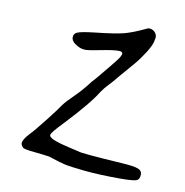

<svg xmlns="http://www.w3.org/2000/svg" viewBox="-58 -596 529 548"><g transform="rotate(10 206.5 -321.5)"><path d="M163.1 -448.2Q173.8 -448.2 207.5 -455.1Q241.2 -461.9 256.8 -461.9Q268.6 -461.9 268.6 -455.6Q268.6 -449.2 257.3 -434.6Q246.1 -419.9 211.9 -378.9Q202.1 -367.2 196.3 -361.3L193.4 -357.4Q174.8 -333 153.8 -312.5Q132.8 -292 125 -281.2Q119.1 -271.5 89.4 -233.4Q59.6 -195.3 47.9 -183.6Q30.3 -165 30.3 -154.3Q30.3 -149.4 35.2 -143.6Q37.1 -139.6 55.2 -137.2Q73.2 -134.8 94.2 -132.8Q115.2 -130.9 121.1 -127.9Q144.5 -120.1 160.6 -116.2Q176.8 -112.3 220.7 -107.9Q264.6 -103.5 323.2 -103.5Q362.3 -103.5 372.1 -107.4Q380.9 -111.3 380.9 -125Q380.9 -136.7 368.2 -141.1Q355.5 -145.5 324.2 -147.5Q200.2 -155.3 194.3 -159.2Q190.4 -160.2 164.6 -166Q138.7 -171.9 126 -176.8Q106.4 -183.6 106.4 -191.4Q106.4 -198.2 139.6 -232.4Q204.1 -300.8 226.6 -337.9Q234.4 -349.6 247.6 -363.3Q260.7 -377 269.5 -388.7Q294.9 -418 308.6 -434.1Q322.3 -450.2 336.9 -473.1Q351.6 -496.1 353.5 -511.7Q354.5 -515.6 354.5 -518.6Q354.5 -527.3 347.7 -533.7Q340.8 -540 332 -540Q327.1 -540 323.2 -537.1Q288.1 -520.5 264.2 -514.2Q240.2 -507.8 176.8 -501Q143.6 -497.1 132.3 -492.7Q121.1 -488.3 121.1 -477.5Q121.1 -464.8 138.7 -455.1Q150.4 -448.2 163.1 -448.2Z"/></g></svg>

Font: 辰宇落雁體 Thin Monospaced
Style: Regular
Weight: 100
Designer: Written by Liu, Wei-Chen; Created by Wang, Li-Yu.
Version: Version 1.000